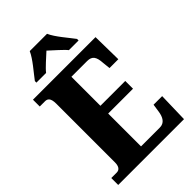

<svg xmlns="http://www.w3.org/2000/svg" viewBox="-270 -1034 1137 1137"><g transform="rotate(-45 298.5 -465.5)"><path d="M105 -784V-771H186C204 -795 253 -837 281 -863C307 -839 363 -790 377 -771H458V-784C430 -822 373 -886 354 -931H209C190 -886 133 -822 105 -784ZM19 0H570L575 -188H503L496 -140C490 -96 472 -66 434 -66H276V-341H484V-406H276V-649H408C450 -649 464 -626 467 -574L472 -526H546L543 -714H19V-657H62C81 -657 100 -650 100 -600V-109C100 -76 88 -58 64 -58H19Z"/></g></svg>

Font: Noto Serif Tamil Condensed Black
Style: Regular
Weight: 900
Width: 3
Designer: Indian Type Foundry, Tom Grace, and the Monotype Design Team
Foundry: Monotype Imaging Inc.
Version: Version 2.004